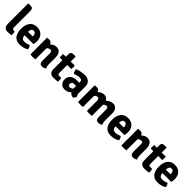

<svg xmlns="http://www.w3.org/2000/svg" viewBox="430 -2400 4079 4079"><g transform="rotate(45 2469.0 -361.0)"><path d="M278 -109Q290 -75.5 290 -38Q290 -30 289.2 -21Q288.5 -12 286.5 -4.5Q265 -1 237.2 2Q209.5 5 182 5Q117 5 89 -27.8Q61 -60.5 61 -129V-729L68 -736H125.5Q170 -736 188.2 -715.8Q206.5 -695.5 206.5 -645.5V-156Q206.5 -133 216.5 -121Q226.5 -109 249.5 -109Z M427.5 -201V-304H624V-315.5Q624 -340.5 617 -361Q610 -381.5 594.5 -394Q579 -406.5 553.5 -406.5Q515 -406.5 498.8 -374.8Q482.5 -343 482.5 -279V-234Q482.5 -198 489 -167.5Q495.5 -137 515.8 -118.2Q536 -99.5 577 -99.5Q611 -99.5 644.2 -108.8Q677.5 -118 708 -131Q724.5 -114.5 734.5 -89.5Q744.5 -64.5 748 -42.5Q710.5 -15 658.2 -0.2Q606 14.5 553 14.5Q488 14.5 445.2 -7.2Q402.5 -29 377.8 -66Q353 -103 342.8 -149.5Q332.5 -196 332.5 -246Q332.5 -321.5 355.5 -381.8Q378.5 -442 427.2 -477.5Q476 -513 554 -513Q620 -513 666.2 -485Q712.5 -457 737 -409Q761.5 -361 761.5 -300.5Q761.5 -268.5 758.8 -247Q756 -225.5 749 -201Z M923 -505Q966 -505 987.5 -476Q1009 -447 1009 -397V0Q976 5.5 934.5 5.5Q894 5.5 859.5 0V-498L866.5 -505ZM1284.5 -122.5Q1284.5 -93.5 1290 -68.2Q1295.5 -43 1308.5 -24Q1292 -10.5 1267.8 -1.5Q1243.5 7.5 1215.5 7.5Q1170.5 7.5 1153 -16.2Q1135.5 -40 1135.5 -84.5V-303.5Q1135.5 -339.5 1126 -356.5Q1116.5 -373.5 1090 -373.5Q1073.5 -373.5 1051.8 -364.8Q1030 -356 1009.2 -336.8Q988.5 -317.5 973 -286V-417.5Q1008 -452.5 1050.2 -480Q1092.5 -507.5 1145.5 -507.5Q1191.5 -507.5 1222.5 -484.8Q1253.5 -462 1269 -422.5Q1284.5 -383 1284.5 -331.5Z M1426.5 -559Q1426.5 -609 1445 -629Q1463.5 -649 1507.5 -649H1565.5L1572 -642.5V-155.5Q1572 -133.5 1582.2 -121.2Q1592.5 -109 1616 -109H1674Q1685.5 -74.5 1685.5 -38Q1685.5 -30 1685 -21Q1684.5 -12 1682 -4.5Q1655 -1 1620 2Q1585 5 1555 5Q1489.5 5 1458 -27.8Q1426.5 -60.5 1426.5 -129ZM1691.5 -499.5Q1698 -473 1698 -447Q1698 -418.5 1691.5 -393L1508 -396L1349 -393Q1342.5 -418.5 1342.5 -447Q1342.5 -473 1349 -499.5L1512 -496.5Z M1747 -136.5Q1747 -196 1774.8 -234.2Q1802.5 -272.5 1847.5 -290.8Q1892.5 -309 1944 -309Q1967.5 -309 2002 -307.8Q2036.5 -306.5 2064 -301V-206Q2041.5 -211 2011 -212Q1980.5 -213 1959 -213Q1924 -213 1908 -194.5Q1892 -176 1892 -146.5Q1892 -125 1905 -110.5Q1918 -96 1941 -96Q1972 -96 2004.5 -118Q2037 -140 2059 -179.5L2080 -83Q2060.5 -60 2035.2 -37.8Q2010 -15.5 1976.5 -0.5Q1943 14.5 1898.5 14.5Q1847 14.5 1813.5 -8.2Q1780 -31 1763.5 -65.8Q1747 -100.5 1747 -136.5ZM2195.5 -68.5Q2191 -48.5 2177.2 -25.8Q2163.5 -3 2149 8Q2106.5 6.5 2079.2 -12.5Q2052 -31.5 2037.5 -58.8Q2023 -86 2019 -112.5V-327.5Q2019 -361.5 2002.2 -378Q1985.5 -394.5 1951 -394.5Q1918 -394.5 1879.8 -384.2Q1841.5 -374 1802.5 -362Q1786.5 -380 1777.2 -409Q1768 -438 1765.5 -465.5Q1798.5 -479 1838.8 -489Q1879 -499 1919 -504.5Q1959 -510 1991.5 -510Q2036 -510 2076.2 -493.5Q2116.5 -477 2142 -439.8Q2167.5 -402.5 2167.5 -340V-136.5Q2167.5 -113.5 2174 -96.8Q2180.5 -80 2195.5 -68.5Z M2352 -505Q2395 -505 2417 -476Q2439 -447 2439 -397V0Q2406 5.5 2364.5 5.5Q2324 5.5 2289.5 0V-498L2296.5 -505ZM2557.5 -302.5Q2557.5 -344 2543 -358.8Q2528.5 -373.5 2510.5 -373.5Q2488.5 -373.5 2464.2 -357Q2440 -340.5 2419.8 -316.2Q2399.5 -292 2390 -267.5V-398Q2413.5 -425.5 2441.8 -450.5Q2470 -475.5 2502.5 -491.5Q2535 -507.5 2570.5 -507.5Q2614 -507.5 2644.5 -487Q2675 -466.5 2690.8 -431Q2706.5 -395.5 2706.5 -350V0Q2674.5 5.5 2632 5.5Q2592 5.5 2557.5 0ZM2825.5 -303.5Q2825.5 -345 2810.2 -359.2Q2795 -373.5 2777 -373.5Q2757 -373.5 2733 -357Q2709 -340.5 2688 -315Q2667 -289.5 2654.5 -262.5V-403Q2677 -430 2707.5 -454Q2738 -478 2772.8 -492.8Q2807.5 -507.5 2842 -507.5Q2886 -507.5 2915.5 -486.5Q2945 -465.5 2960 -429.8Q2975 -394 2975 -348.5V-122.5Q2975 -93.5 2980.2 -68.2Q2985.5 -43 2998.5 -24Q2982 -10.5 2957.8 -1.5Q2933.5 7.5 2905.5 7.5Q2861 7.5 2843.2 -16.2Q2825.5 -40 2825.5 -84.5Z M3161.5 -201V-304H3358V-315.5Q3358 -340.5 3351 -361Q3344 -381.5 3328.5 -394Q3313 -406.5 3287.5 -406.5Q3249 -406.5 3232.8 -374.8Q3216.5 -343 3216.5 -279V-234Q3216.5 -198 3223 -167.5Q3229.5 -137 3249.8 -118.2Q3270 -99.5 3311 -99.5Q3345 -99.5 3378.2 -108.8Q3411.5 -118 3442 -131Q3458.5 -114.5 3468.5 -89.5Q3478.5 -64.5 3482 -42.5Q3444.5 -15 3392.2 -0.2Q3340 14.5 3287 14.5Q3222 14.5 3179.2 -7.2Q3136.5 -29 3111.8 -66Q3087 -103 3076.8 -149.5Q3066.5 -196 3066.5 -246Q3066.5 -321.5 3089.5 -381.8Q3112.5 -442 3161.2 -477.5Q3210 -513 3288 -513Q3354 -513 3400.2 -485Q3446.5 -457 3471 -409Q3495.5 -361 3495.5 -300.5Q3495.5 -268.5 3492.8 -247Q3490 -225.5 3483 -201Z M3657 -505Q3700 -505 3721.5 -476Q3743 -447 3743 -397V0Q3710 5.5 3668.5 5.5Q3628 5.5 3593.5 0V-498L3600.5 -505ZM4018.5 -122.5Q4018.5 -93.5 4024 -68.2Q4029.5 -43 4042.5 -24Q4026 -10.5 4001.8 -1.5Q3977.5 7.5 3949.5 7.5Q3904.5 7.5 3887 -16.2Q3869.5 -40 3869.5 -84.5V-303.5Q3869.5 -339.5 3860 -356.5Q3850.5 -373.5 3824 -373.5Q3807.5 -373.5 3785.8 -364.8Q3764 -356 3743.2 -336.8Q3722.5 -317.5 3707 -286V-417.5Q3742 -452.5 3784.2 -480Q3826.5 -507.5 3879.5 -507.5Q3925.5 -507.5 3956.5 -484.8Q3987.5 -462 4003 -422.5Q4018.5 -383 4018.5 -331.5Z M4160.5 -559Q4160.5 -609 4179 -629Q4197.5 -649 4241.5 -649H4299.5L4306 -642.5V-155.5Q4306 -133.5 4316.2 -121.2Q4326.5 -109 4350 -109H4408Q4419.5 -74.5 4419.5 -38Q4419.5 -30 4419 -21Q4418.5 -12 4416 -4.5Q4389 -1 4354 2Q4319 5 4289 5Q4223.5 5 4192 -27.8Q4160.5 -60.5 4160.5 -129ZM4425.5 -499.5Q4432 -473 4432 -447Q4432 -418.5 4425.5 -393L4242 -396L4083 -393Q4076.5 -418.5 4076.5 -447Q4076.5 -473 4083 -499.5L4246 -496.5Z M4568.5 -201V-304H4765V-315.5Q4765 -340.5 4758 -361Q4751 -381.5 4735.5 -394Q4720 -406.5 4694.5 -406.5Q4656 -406.5 4639.8 -374.8Q4623.5 -343 4623.5 -279V-234Q4623.5 -198 4630 -167.5Q4636.5 -137 4656.8 -118.2Q4677 -99.5 4718 -99.5Q4752 -99.5 4785.2 -108.8Q4818.5 -118 4849 -131Q4865.5 -114.5 4875.5 -89.5Q4885.5 -64.5 4889 -42.5Q4851.5 -15 4799.2 -0.2Q4747 14.5 4694 14.5Q4629 14.5 4586.2 -7.2Q4543.5 -29 4518.8 -66Q4494 -103 4483.8 -149.5Q4473.5 -196 4473.5 -246Q4473.5 -321.5 4496.5 -381.8Q4519.5 -442 4568.2 -477.5Q4617 -513 4695 -513Q4761 -513 4807.2 -485Q4853.5 -457 4878 -409Q4902.5 -361 4902.5 -300.5Q4902.5 -268.5 4899.8 -247Q4897 -225.5 4890 -201Z"/></g></svg>

Font: Signika Negative
Style: Bold
Weight: 700
Designer: Anna Giedry
Foundry: Anna Giedry
Version: Version 2.001